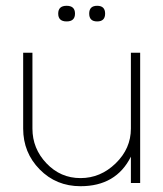

<svg xmlns="http://www.w3.org/2000/svg" viewBox="-20 -632 564 663"><path d="M432 -450H464V0H432V-91Q381 11 258 11Q174 11 117 -47Q60 -105 60 -188V-450H92V-188Q92 -119 140.5 -68Q189 -17 258 -17Q327 -17 379.5 -68Q432 -119 432 -188ZM210 -558Q181 -558 181 -585Q181 -612 210 -612Q239 -612 239 -585Q239 -558 210 -558ZM315.5 -558Q288 -558 288 -585Q288 -612 315.5 -612Q343 -612 343 -585Q343 -558 315.5 -558Z"/></svg>

Font: Poiret One
Style: Regular
Weight: 400
Designer: Denis Masharov
Foundry: Denis Masharov
Version: Version 1.001